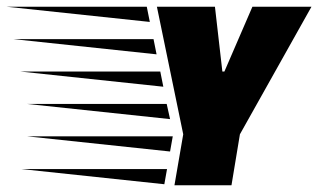

<svg xmlns="http://www.w3.org/2000/svg" viewBox="-253 -549 943 569"><path d="M234 -3 -190 -48H242ZM251 -100 -173 -145H259ZM211 -388 -213 -433H202ZM191 -484 -233 -529H182ZM231 -292 -193 -337H222ZM251 -196 -173 -241H241ZM384 -529 406 -337H412L495 -529H670L458 -151L433 0H264L290 -151L212 -529Z"/></svg>

Font: Faster One
Style: Regular
Weight: 400
Designer: Eduardo Rodriguez Tunni
Foundry: Eduardo Rodriguez Tunni
Version: Version 1.002